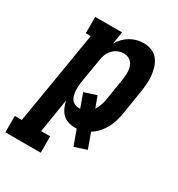

<svg xmlns="http://www.w3.org/2000/svg" viewBox="-228 -654 904 974"><g transform="rotate(30 224.0 -166.5)"><path d="M-52 205V109H-11L79 -434H50V-530H207L196 -458Q206 -476 221 -491.5Q236 -507 254 -517.5Q272 -528 291.5 -533Q311 -538 331 -538Q356 -538 379 -528.5Q402 -519 416 -500Q430 -481 437 -457.5Q444 -434 446 -409Q448 -384 445.5 -358.5Q443 -333 439 -308L418 -178Q414 -154 407.5 -131.5Q401 -109 389.5 -87.5Q378 -66 361 -47Q344 -28 323 -15L355 73L284 96L252 8Q249 8 246 8Q243 8 240 8Q219 8 199.5 1.5Q180 -5 167 -19Q154 -33 146 -51Q138 -69 134 -89L102 109H155V205ZM208 -88Q211 -88 213 -88Q215 -88 217 -88L188 -169L259 -192L283 -127Q293 -142 299 -159Q305 -176 308 -193L329 -323Q331 -337 332 -350.5Q333 -364 332 -376.5Q331 -389 327 -401.5Q323 -414 314.5 -423.5Q306 -433 294 -437.5Q282 -442 269 -442Q251 -442 234.5 -435Q218 -428 205.5 -414Q193 -400 186.5 -383.5Q180 -367 178 -350L156 -220Q154 -206 152.5 -192Q151 -178 151.5 -164Q152 -150 154.5 -136.5Q157 -123 163.5 -112Q170 -101 182 -94.5Q194 -88 208 -88Z"/></g></svg>

Font: Iosevka Slab Oblique
Style: Bold
Weight: 700
Italic angle: -9°
Monospace: yes
Designer: Belleve Invis
Foundry: Belleve Invis
Version: Version 11.1.1; ttfautohint (v1.8.3)